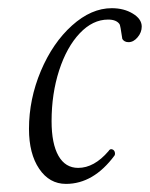

<svg xmlns="http://www.w3.org/2000/svg" viewBox="-20 -436 366 469"><path d="M141.1 13.2Q100.6 13.2 75.7 -23.7Q50.8 -60.5 50.8 -121.1Q50.8 -193.8 79.8 -262.7Q108.9 -331.5 156 -373.8Q203.1 -416 252.9 -416Q282.7 -416 304.4 -402.8Q326.2 -389.6 326.2 -371.1Q326.2 -356.9 316.2 -345Q306.2 -333 293.9 -333Q283.7 -333 278.8 -340.8Q273.9 -375 272 -377Q264.2 -388.2 244.1 -388.2Q206.5 -388.2 174.8 -354.7Q143.1 -321.3 124.5 -264.2Q106 -207 106 -140.1Q106 -85 122.8 -55.4Q139.6 -25.9 170.9 -25.9Q210 -25.9 245.1 -66.9Q248.5 -72.8 253.7 -71.3Q258.8 -69.8 260.3 -64.7Q261.7 -59.6 259.8 -56.2Q208.5 13.2 141.1 13.2Z"/></svg>

Font: Junicode SmCond Light
Style: Italic
Weight: 300
Width: 4
Italic angle: -11°
Designer: Peter S. Baker
Version: Version 2.206